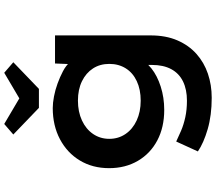

<svg xmlns="http://www.w3.org/2000/svg" viewBox="-78 -738 1045 930"><g transform="rotate(-90 445.0 -272.5)"><path d="M437 230Q352 230 285 210.5Q218 191 177 163L225 58Q248 69 277 81.5Q306 94 342.5 102Q379 110 423 110Q477 110 516 91Q555 72 575.5 34Q596 -4 596 -60V-126L621 -121Q614 -90 579 -62Q544 -34 491 -17Q438 0 378 0Q294 0 230.5 -33.5Q167 -67 131.5 -127.5Q96 -188 96 -267Q96 -347 133 -408.5Q170 -470 236 -505Q302 -540 387 -540Q412 -540 443.5 -534Q475 -528 506.5 -516.5Q538 -505 565.5 -490.5Q593 -476 609.5 -457Q626 -438 628 -416L598 -408L603 -529H739V-66Q739 8 715 63.5Q691 119 649.5 156Q608 193 553.5 211.5Q499 230 437 230ZM423 -114Q477 -114 517.5 -133Q558 -152 579.5 -186.5Q601 -221 601 -266Q601 -311 579 -345Q557 -379 517 -398.5Q477 -418 423 -418Q369 -418 327 -398.5Q285 -379 261.5 -344.5Q238 -310 238 -266Q238 -222 261.5 -187.5Q285 -153 327 -133.5Q369 -114 423 -114ZM388 -607 259 -731 310 -775 449 -693H419L558 -775L609 -731L480 -607Z"/></g></svg>

Font: Lexend Mega SemiBold
Style: Regular
Weight: 600
Designer: Bonnie Shaver-Troup, Thomas Jockin
Foundry: Lexend
Version: Version 1.007